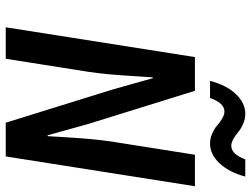

<svg xmlns="http://www.w3.org/2000/svg" viewBox="-123 -753 876 670"><g transform="rotate(90 315.0 -418.0)"><path d="M262.2 -712.9Q276.9 -770 308.1 -803Q339.4 -835.9 377 -835.9Q395 -835.9 412.4 -828.4Q429.7 -820.8 440.4 -811.5Q451.2 -802.2 464.4 -794.7Q477.5 -787.1 488.8 -787.1Q518.1 -787.1 536.1 -835.9H596.2Q581.1 -779.3 549.8 -746.1Q518.6 -712.9 481 -712.9Q462.9 -712.9 445.6 -720.7Q428.2 -728.5 417.5 -738Q406.7 -747.6 393.6 -755.4Q380.4 -763.2 369.1 -763.2Q339.8 -763.2 321.8 -712.9ZM75.2 0 179.2 -660.2H296.9L413.1 -286.1L452.1 -146H455.1Q455.6 -156.2 459 -211.2Q462.4 -266.1 465.8 -301.5Q469.2 -336.9 474.1 -370.1L520 -660.2H629.9L525.9 0H408.2L292 -374L252.9 -513.2H250Q248 -491.2 245.4 -445.1Q242.7 -398.9 239.3 -361.3Q235.8 -323.7 231 -291L185.1 0Z"/></g></svg>

Font: Office Code Pro Medium Italic
Style: Regular
Weight: 500
Italic angle: -9°
Designer: Nathan Rutzky & Paul D. Hunt
Foundry: Adobe Systems Incorporated
Version: Version 1.004;PS 001.004;hotconv 1.0.70;makeotf.lib2.5.58329